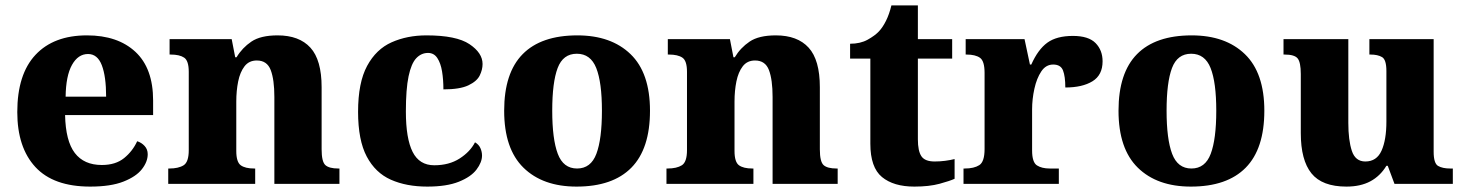

<svg xmlns="http://www.w3.org/2000/svg" viewBox="-20 -681 5426 711"><path d="M314 10Q178 10 111 -62.5Q44 -135 44 -266Q44 -406 111.5 -478Q179 -550 302 -550Q416 -550 481.5 -489Q547 -428 547 -309V-255H221Q223 -159 257 -114.5Q291 -70 357 -70Q408 -70 439.5 -95.5Q471 -121 488 -158Q504 -153 515.5 -140.5Q527 -128 527 -110Q527 -82 505.5 -54.5Q484 -27 437 -8.5Q390 10 314 10ZM373 -323Q373 -398 357 -439.5Q341 -481 306 -481Q269 -481 246.5 -440.5Q224 -400 223 -323Z M603 0V-57H607Q641 -57 660 -69Q679 -81 679 -125V-415Q679 -456 662 -467.5Q645 -479 612 -479H608V-536H838L851 -469H856Q877 -504 911 -527Q945 -550 1008 -550Q1088 -550 1129.5 -504.5Q1171 -459 1171 -358V-128Q1171 -82 1185 -69.5Q1199 -57 1233 -57H1237V0H996V-322Q996 -386 982.5 -421.5Q969 -457 931 -457Q902 -457 885.5 -435.5Q869 -414 862 -379.5Q855 -345 855 -305V-122Q855 -81 871.5 -69Q888 -57 921 -57H925V0Z M1562 10Q1485 10 1427.5 -15.5Q1370 -41 1338 -101.5Q1306 -162 1306 -267Q1306 -375 1339.5 -437Q1373 -499 1430.5 -524.5Q1488 -550 1559 -550Q1670 -550 1718.5 -517.5Q1767 -485 1767 -444Q1767 -423 1756.5 -401.5Q1746 -380 1714.5 -365Q1683 -350 1622 -350Q1622 -386 1617 -416.5Q1612 -447 1599.5 -466Q1587 -485 1565 -485Q1540 -485 1521.5 -465.5Q1503 -446 1493 -398.5Q1483 -351 1483 -268Q1483 -168 1508 -118.5Q1533 -69 1588 -69Q1643 -69 1682 -94Q1721 -119 1739 -154Q1753 -146 1759 -132.5Q1765 -119 1765 -105Q1765 -80 1744.5 -53Q1724 -26 1679 -8Q1634 10 1562 10Z M2115 10Q1990 10 1918.5 -60Q1847 -130 1847 -271Q1847 -411 1915.5 -480.5Q1984 -550 2118 -550Q2243 -550 2315 -480.5Q2387 -411 2387 -271Q2387 -130 2318 -60Q2249 10 2115 10ZM2117 -57Q2168 -57 2188.5 -111.5Q2209 -166 2209 -271Q2209 -376 2188 -429Q2167 -482 2116 -482Q2065 -482 2045 -429Q2025 -376 2025 -271Q2025 -166 2045.5 -111.5Q2066 -57 2117 -57Z M2448 0V-57H2452Q2486 -57 2505 -69Q2524 -81 2524 -125V-415Q2524 -456 2507 -467.5Q2490 -479 2457 -479H2453V-536H2683L2696 -469H2701Q2722 -504 2756 -527Q2790 -550 2853 -550Q2933 -550 2974.5 -504.5Q3016 -459 3016 -358V-128Q3016 -82 3030 -69.5Q3044 -57 3078 -57H3082V0H2841V-322Q2841 -386 2827.5 -421.5Q2814 -457 2776 -457Q2747 -457 2730.5 -435.5Q2714 -414 2707 -379.5Q2700 -345 2700 -305V-122Q2700 -81 2716.5 -69Q2733 -57 2766 -57H2770V0Z M3366 10Q3289 10 3246 -25.5Q3203 -61 3203 -149V-464H3128V-519Q3166 -519 3193 -534Q3220 -549 3235 -565Q3249 -580 3261 -604Q3273 -628 3281 -661H3379V-536H3506V-464H3379V-165Q3379 -122 3392 -102.5Q3405 -83 3441 -83Q3461 -83 3480 -85.5Q3499 -88 3515 -92V-19Q3498 -11 3459.5 -0.5Q3421 10 3366 10Z M3548 0V-57H3553Q3587 -57 3606.5 -69.5Q3626 -82 3626 -129V-411Q3626 -455 3609 -467Q3592 -479 3559 -479H3556V-536H3774L3794 -442H3799Q3824 -498 3858.5 -523Q3893 -548 3953 -548Q4011 -548 4037 -521.5Q4063 -495 4063 -454Q4063 -403 4025.5 -380Q3988 -357 3925 -357Q3925 -398 3916.5 -420Q3908 -442 3880 -442Q3853 -442 3836 -416.5Q3819 -391 3810.5 -352.5Q3802 -314 3802 -276V-124Q3802 -80 3820 -68.5Q3838 -57 3867 -57H3901V0Z M4390 10Q4265 10 4193.5 -60Q4122 -130 4122 -271Q4122 -411 4190.5 -480.5Q4259 -550 4393 -550Q4518 -550 4590 -480.5Q4662 -411 4662 -271Q4662 -130 4593 -60Q4524 10 4390 10ZM4392 -57Q4443 -57 4463.5 -111.5Q4484 -166 4484 -271Q4484 -376 4463 -429Q4442 -482 4391 -482Q4340 -482 4320 -429Q4300 -376 4300 -271Q4300 -166 4320.5 -111.5Q4341 -57 4392 -57Z M4966 10Q4876 10 4836.5 -39Q4797 -88 4797 -188V-407Q4797 -450 4785.5 -464.5Q4774 -479 4737 -479H4733V-536H4973V-226Q4973 -162 4986 -122.5Q4999 -83 5036 -83Q5078 -83 5096 -123Q5114 -163 5114 -231V-418Q5114 -460 5098 -469.5Q5082 -479 5055 -479H5051V-536H5289V-119Q5289 -76 5305.5 -66.5Q5322 -57 5350 -57H5360V0H5144L5119 -67H5114Q5091 -29 5054.5 -9.5Q5018 10 4966 10Z"/></svg>

Font: Noto Serif ExtraBold
Style: Regular
Weight: 800
Designer: Monotype Design Team
Foundry: Monotype Imaging Inc.
Version: Version 2.014